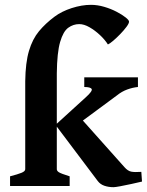

<svg xmlns="http://www.w3.org/2000/svg" viewBox="-20 -777 613 802"><path d="M573.2 -18.6Q554.2 -14.2 528.8 -8.5Q503.4 -2.9 482.2 1Q460.9 4.9 454.1 4.9Q433.6 4.9 416.3 -1Q398.9 -6.8 388.2 -21L217.3 -248V-70.3Q217.3 -63 226.1 -57.4Q234.9 -51.8 271 -40.5V0H22V-40.5Q54.2 -48.8 69.8 -55.2Q85.4 -61.5 85.4 -70.3V-437.5Q86.4 -515.6 101.1 -564.7Q115.7 -613.8 142.8 -646.5Q169.9 -679.2 208 -707.5Q237.3 -729.5 279.5 -743.2Q321.8 -756.8 359.9 -756.8Q387.2 -756.8 415.3 -748.5Q443.4 -740.2 466.8 -728Q490.2 -715.8 504.6 -704.3Q519 -692.9 519 -686.5Q519 -679.2 508.3 -664.8Q497.6 -650.4 482.2 -634.5Q466.8 -618.7 452.4 -606.4Q438 -594.2 430.7 -591.3Q418.5 -610.8 397.7 -630.4Q377 -649.9 354 -663.1Q331.1 -676.3 311 -676.3Q286.1 -676.3 265.1 -661.1Q244.1 -646 231.2 -601.8Q218.3 -557.6 217.3 -470.7V-260.3L338.4 -370.6Q367.7 -397 362.8 -405.3Q357.9 -413.6 332 -413.6V-454.1H556.2V-413.6Q534.7 -411.6 511.7 -403.3Q488.8 -395 468.3 -378.4L326.2 -273.4L500 -78.6Q513.7 -63 527.8 -60.1Q542 -57.1 570.3 -59.1Z"/></svg>

Font: Gentium Book Plus
Style: Bold
Weight: 700
Designer: Victor Gaultney, Annie Olsen, Iska Routamaa, Becca Hirsbrunner
Foundry: SIL International
Version: Version 6.101